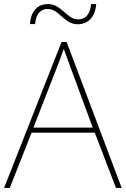

<svg xmlns="http://www.w3.org/2000/svg" viewBox="-20 -922 617 942"><path d="M127 -804H152C158 -864 187 -878 214 -878C272 -878 293 -803 361 -803C411 -803 447 -837 452 -902H427C421 -841 391 -827 362 -827C308 -827 282 -902 216 -902C165 -902 132 -870 127 -804ZM549 0H577L307 -716H282L0 0H28L135 -271H445ZM325 -594 435 -296H144L260 -593C270 -620 283 -652 293 -682C306 -645 317 -617 325 -594Z"/></svg>

Font: Noto Sans Syriac Eastern Thin
Style: Regular
Weight: 100
Designer: Patrick Giasson and the Monotype Design Team
Foundry: Monotype Imaging Inc.
Version: Version 3.001